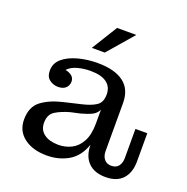

<svg xmlns="http://www.w3.org/2000/svg" viewBox="-130 -844 951 975"><g transform="rotate(20 345.5 -356.0)"><path d="M253 -583 339 -722H443L323 -583ZM224 9Q148 9 101 -26.5Q54 -62 54 -124Q54 -193 98 -226Q142 -259 212 -275L301 -296Q350 -307 377.5 -325Q405 -343 405 -385V-387Q405 -427 375.5 -449Q346 -471 288 -471Q252 -471 218.5 -462Q185 -453 166 -432Q188 -428 201.5 -416.5Q215 -405 215 -385Q214 -364 199.5 -351Q185 -338 159 -338Q133 -338 112.5 -353.5Q92 -369 92 -402Q92 -442 122.5 -468Q153 -494 202.5 -507.5Q252 -521 308 -521Q400 -521 449 -484.5Q498 -448 498 -373V-114Q498 -88 511.5 -71Q525 -54 550 -54Q576 -54 589 -71Q602 -88 602 -114V-272H666V-120Q666 -59 634.5 -24.5Q603 10 542 10Q481 10 448 -24Q415 -58 415 -119Q392 -51 340.5 -21Q289 9 224 9ZM155 -143Q155 -104 184 -83Q213 -62 261 -62Q299 -62 331.5 -78.5Q364 -95 384 -132Q404 -169 404 -230V-304Q394 -282 372 -271Q350 -260 313 -250L263 -239Q216 -226 185.5 -207Q155 -188 155 -143Z"/></g></svg>

Font: Montagu Slab 16pt
Style: Regular
Weight: 400
Designer: Florian Karsten
Foundry: Florian Karsten
Version: Version 1.000; ttfautohint (v1.8.3)